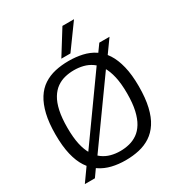

<svg xmlns="http://www.w3.org/2000/svg" viewBox="-214 -1058 1119 1206"><g transform="rotate(-30 345.5 -454.5)"><path d="M119 11H46L137 -117H140L507 -631H510L569 -713H643L557 -593H554L183 -75H180ZM344 -57Q378 -57 410 -65Q442 -73 469.5 -92Q497 -111 517.5 -144.5Q538 -178 549.5 -228.5Q561 -279 561 -350Q561 -421 549.5 -471.5Q538 -522 517.5 -555.5Q497 -589 469.5 -608Q442 -627 410 -635Q378 -643 344 -643Q309 -643 277 -635Q245 -627 218 -608Q191 -589 170.5 -555.5Q150 -522 139 -471.5Q128 -421 128 -350Q128 -279 139 -229.5Q150 -180 170.5 -146.5Q191 -113 218 -93.5Q245 -74 277 -65.5Q309 -57 344 -57ZM344 10Q292 10 246 -1Q200 -12 162.5 -37Q125 -62 98 -103Q71 -144 56.5 -205Q42 -266 42 -350Q42 -434 56.5 -495Q71 -556 97.5 -598Q124 -640 161.5 -664.5Q199 -689 245 -699.5Q291 -710 344 -710Q396 -710 442.5 -699.5Q489 -689 526.5 -664.5Q564 -640 590.5 -599Q617 -558 632 -497Q647 -436 647 -352Q647 -267 632.5 -205Q618 -143 591 -101.5Q564 -60 526.5 -35.5Q489 -11 443 -0.5Q397 10 344 10ZM312 -745 421 -920H505L378 -745Z"/></g></svg>

Font: Georama ExtraCondensed Thin
Style: Regular
Weight: 400
Version: Version 1.001